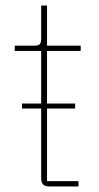

<svg xmlns="http://www.w3.org/2000/svg" viewBox="-20 -670 356 690"><path d="M262 -19V0H157Q142 0 135 -7Q128 -14 128 -29V-280H59V-298H128V-487H33V-506H105Q119 -506 123.5 -512Q128 -518 128 -531V-650H149V-506H270V-487H149V-298H250V-280H149V-19Z"/></svg>

Font: IBM Plex Sans Thin
Style: Regular
Weight: 250
Designer: Mike Abbink, Paul van der Laan, Pieter van Rosmalen
Foundry: Bold Monday
Version: Version 3.201